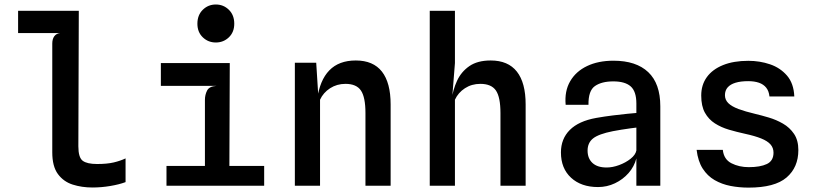

<svg xmlns="http://www.w3.org/2000/svg" viewBox="-20 -826 3640 854"><path d="M391 8Q344 8 303.2 -5Q262.5 -18 237.5 -52Q212.5 -86 212.5 -148.5V-632Q212.5 -652.5 221.5 -664.8Q230.5 -677 247.5 -679H60.5V-778H330.5L328.5 -175.5Q328.5 -125.5 347.8 -111Q367 -96.5 412 -96.5Q456 -96.5 485.8 -103.5Q515.5 -110.5 538.5 -121.5V-16Q510.5 -5.5 470.8 1.2Q431 8 391 8Z M891.5 -15V-382Q891.5 -404 901 -423Q910.5 -442 942.5 -444L891.5 -466.5L886 -510L1002 -545.5L1000 -15ZM720.5 0V-88H1155V0ZM695.5 -444V-545.5H1002L964.5 -444ZM940 -637Q906 -637 882 -660Q858 -683 858 -720.5Q858 -759 882 -782.5Q906 -806 940 -806Q974 -806 998 -782.5Q1022 -759 1022 -720.5Q1022 -683 998 -660Q974 -637 940 -637Z M1291.5 0V-547H1386.5L1399.5 -341L1390.5 -382.5Q1402 -469 1444.8 -513Q1487.5 -557 1562.5 -557Q1640 -557 1678.8 -507.5Q1717.5 -458 1717.5 -361.5V0H1605.5V-323Q1605.5 -393.5 1585.5 -423.2Q1565.5 -453 1516.5 -453Q1478.5 -453 1448.2 -433.5Q1418 -414 1403.5 -382.5V0Z M1891.5 0V-778H2003.5V-545.5L1990.5 -381L2000 -346L1988.5 -381.5Q1994.5 -426.5 2013 -466.8Q2031.5 -507 2067.8 -532Q2104 -557 2162.5 -557Q2240 -557 2279 -507.5Q2318 -458 2318 -361.5V0H2206V-323Q2206 -394 2185.8 -423.5Q2165.5 -453 2116.5 -453Q2078 -453 2048 -433.5Q2018 -414 2003.5 -382.5V0Z M2640 6Q2565 6 2520 -35.5Q2475 -77 2475 -148Q2475 -208.5 2514.5 -248Q2554 -287.5 2632 -301.5Q2669 -308 2705.2 -312.5Q2741.5 -317 2769.8 -319.8Q2798 -322.5 2810.5 -323.5V-365.5Q2810.5 -419.5 2785.2 -441.8Q2760 -464 2708 -464Q2656 -464 2626.2 -443.2Q2596.5 -422.5 2597.5 -360H2496Q2490.5 -420.5 2516 -464.5Q2541.5 -508.5 2591.2 -532.2Q2641 -556 2708.5 -556Q2809.5 -556 2863.2 -505.2Q2917 -454.5 2917 -353V0H2810.5V-121.5Q2801 -85 2775.8 -56.2Q2750.5 -27.5 2715.2 -10.8Q2680 6 2640 6ZM2678 -81Q2705 -81 2734 -91.8Q2763 -102.5 2784.8 -119.8Q2806.5 -137 2810.5 -156.5V-258.5Q2803.5 -258 2784.5 -255.2Q2765.5 -252.5 2744 -249.2Q2722.5 -246 2706 -242.5Q2643 -230 2618.2 -210.5Q2593.5 -191 2593.5 -156Q2593.5 -121.5 2615.2 -101.2Q2637 -81 2678 -81Z M3309.5 8.5Q3268 8.5 3229.2 1Q3190.5 -6.5 3158.5 -25Q3126.5 -43.5 3105.5 -76.2Q3084.5 -109 3078.5 -159.5H3195Q3199.5 -117 3233.5 -99.8Q3267.5 -82.5 3310.5 -82.5Q3361.5 -82.5 3391 -96.5Q3420.5 -110.5 3420.5 -147Q3420.5 -168.5 3407 -183.8Q3393.5 -199 3365.5 -210.2Q3337.5 -221.5 3293.5 -231Q3257 -239 3222.2 -249.2Q3187.5 -259.5 3159.8 -277.2Q3132 -295 3115.5 -324.5Q3099 -354 3099 -401Q3099 -448.5 3124 -483Q3149 -517.5 3196 -536.5Q3243 -555.5 3308.5 -555.5Q3359.5 -555.5 3405 -540Q3450.5 -524.5 3480.5 -489.8Q3510.5 -455 3513 -397H3402.5Q3400 -421 3388 -436Q3376 -451 3355.8 -458Q3335.5 -465 3308 -465Q3274.5 -465 3251.5 -458Q3228.5 -451 3216.5 -437.2Q3204.5 -423.5 3204.5 -402.5Q3204.5 -382 3219.5 -367.2Q3234.5 -352.5 3264.5 -341.2Q3294.5 -330 3339 -319.5Q3366.5 -313 3399.5 -303.2Q3432.5 -293.5 3462.5 -276.2Q3492.5 -259 3511.8 -230.5Q3531 -202 3531 -158.5Q3531 -81.5 3478.5 -36.5Q3426 8.5 3309.5 8.5Z"/></svg>

Font: Spline Sans Mono Medium
Style: Regular
Weight: 500
Monospace: yes
Version: Version 1.004